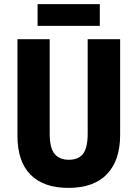

<svg xmlns="http://www.w3.org/2000/svg" viewBox="-20 -905 669 935"><path d="M565 -247Q565 -124 501 -57Q437 10 313 10Q192 10 128.5 -54.5Q65 -119 65 -244V-714H222V-254Q222 -185 245.5 -156Q269 -127 315 -127Q363 -127 385 -156.5Q407 -186 407 -255V-714H565ZM466 -885V-779H163V-885Z"/></svg>

Font: Noto Sans Myanmar Condensed ExtraBold
Style: Regular
Weight: 800
Width: 3
Designer: Monotype Design Team
Foundry: Monotype Imaging Inc.
Version: Version 2.107; ttfautohint (v1.8.4.7-5d5b)